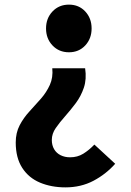

<svg xmlns="http://www.w3.org/2000/svg" viewBox="-20 -598 565 830"><path d="M263 212Q202 212 153 191.5Q104 171 76 127.5Q48 84 48 18Q48 -24 65 -56.5Q82 -89 107.5 -116.5Q133 -144 157 -171.5Q181 -199 195.5 -231Q210 -263 206 -303H348Q355 -256 342.5 -219Q330 -182 307.5 -152Q285 -122 261.5 -95.5Q238 -69 221 -44.5Q204 -20 204 7Q204 30 214 47Q224 64 242 73Q260 82 283 82Q315 82 340 66.5Q365 51 388 27L478 110Q438 155 384 183.5Q330 212 263 212ZM278 -372Q235 -372 207 -401.5Q179 -431 179 -475Q179 -519 207 -548.5Q235 -578 278 -578Q321 -578 348.5 -548.5Q376 -519 376 -475Q376 -431 348.5 -401.5Q321 -372 278 -372Z"/></svg>

Font: Noto Sans JP Thin ExtraBold
Style: Regular
Weight: 800
Version: Version 2.004-H2;hotconv 1.0.118;makeotfexe 2.5.65603